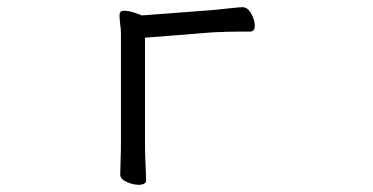

<svg xmlns="http://www.w3.org/2000/svg" viewBox="-20 -505 1040 535"><path d="M317 -380Q317 -396 317 -410.5Q317 -425 315 -437Q314 -446 313.5 -451.5Q313 -457 313 -461Q313 -468 315.5 -471.5Q318 -475 326 -475Q339 -475 356.5 -469Q374 -463 375 -462L573 -477Q596 -479 621.5 -482Q647 -485 656 -485Q670 -485 680 -467Q690 -449 690 -434Q690 -417 677 -417Q671 -417 653.5 -417Q636 -417 614.5 -416.5Q593 -416 574 -415L384 -400V-107Q384 -76 385.5 -47Q387 -18 387 -1Q387 4 381 7Q375 10 367 10Q351 10 333 2Q315 -6 315 -19Q315 -31 316 -56.5Q317 -82 317 -108Z"/></svg>

Font: QiushuiShotai
Style: Regular
Weight: 600
Designer: Fontworks Inc.
Foundry: Fontworks Inc.
Version: Version 1.250